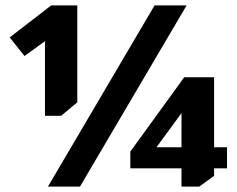

<svg xmlns="http://www.w3.org/2000/svg" viewBox="-20 -693 880 713"><path d="M267 -673V-313L207 -263H147V-540L71 -485L16 -554L170 -673ZM673 -673 277 0H158L554 -673ZM775 -406V-146H823V-68H775V-40L720 0H654V-68H464V-130L664 -406ZM654 -273 561 -146H654Z"/></svg>

Font: Almarai ExtraBold
Style: Regular
Weight: 800
Designer: Boutros International 2019
Foundry: Created by Boutros International 2019
Version: Version 1.10